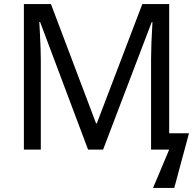

<svg xmlns="http://www.w3.org/2000/svg" viewBox="-20 -734 957 942"><path d="M485.8 0 724.1 -625H728C723.6 -549.8 721.2 -490.7 721.2 -448.2V0H810.1L731 188H835L907.2 -80.1H810.1V-713.9H678.2L455.1 -128.9H451.2L230 -713.9H97.2V0H180.2V-441.9C180.2 -472.2 178.7 -512.2 176.3 -561.5L172.9 -626H176.8L412.1 0Z"/></svg>

Font: Noto Reveo Sans
Style: Regular
Weight: 400
Designer: Monotype Design team
Foundry: Monotype Imaging Inc.
Version: Version 1.04